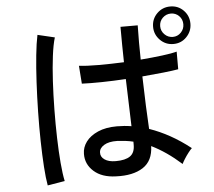

<svg xmlns="http://www.w3.org/2000/svg" viewBox="-58 -913 1116 999"><g transform="rotate(-5 500.0 -413.0)"><path d="M509 7Q436 5 394 -32.5Q352 -70 353 -124Q353 -158 374.5 -187Q396 -216 437 -234Q478 -252 536 -252Q575 -252 612 -246Q611 -292 608.5 -354.5Q606 -417 604 -493Q539 -489 477.5 -488Q416 -487 374 -489L367 -583Q406 -578 469.5 -578Q533 -578 602 -581Q601 -625 600.5 -671Q600 -717 600 -766H690Q688 -675 690 -587Q752 -592 803.5 -598.5Q855 -605 880 -612V-520Q852 -515 801.5 -509.5Q751 -504 691 -499Q693 -417 696 -346Q699 -275 702 -224Q757 -205 810 -175.5Q863 -146 915 -105Q908 -99 896 -83.5Q884 -68 874 -52Q864 -36 860 -27Q783 -96 705 -134Q703 -57 650.5 -23Q598 11 509 7ZM151 23Q144 -15 140 -75Q136 -135 134.5 -209.5Q133 -284 134.5 -363Q136 -442 140 -517.5Q144 -593 150.5 -656.5Q157 -720 166 -762L255 -741Q244 -705 236.5 -646Q229 -587 225 -515Q221 -443 220 -367Q219 -291 221 -219Q223 -147 228 -88Q233 -29 241 8ZM867 -653Q826 -653 797.5 -682Q769 -711 769 -751Q769 -792 797.5 -820.5Q826 -849 867 -849Q908 -849 936 -820.5Q964 -792 964 -751Q964 -711 936 -682Q908 -653 867 -653ZM515 -72Q565 -72 590 -89.5Q615 -107 615 -148V-165Q594 -170 573 -172.5Q552 -175 531 -176Q487 -177 462 -161.5Q437 -146 437 -123Q436 -101 457 -86.5Q478 -72 515 -72ZM867 -690Q892 -690 909.5 -708Q927 -726 927 -751Q927 -777 909.5 -794.5Q892 -812 867 -812Q842 -812 824 -794.5Q806 -777 806 -751Q806 -726 824 -708Q842 -690 867 -690Z"/></g></svg>

Font: Zen Kaku Gothic New Medium
Style: Regular
Weight: 500
Designer: Yoshimichi Ohira
Foundry: Positype
Version: Version 1.002